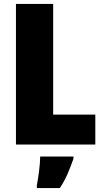

<svg xmlns="http://www.w3.org/2000/svg" viewBox="-20 -734 528 975"><path d="M61 0V-714H250V-152H464V0ZM353 61H184Q184 90 178.5 134Q173 178 167 207V221H284Q308 184 323.5 148Q339 112 353 72Z"/></svg>

Font: Noto Sans Display SemiCondensed Black
Style: Regular
Weight: 900
Width: 4
Designer: Monotype Design Team
Foundry: Monotype Imaging Inc.
Version: Version 1.900